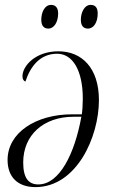

<svg xmlns="http://www.w3.org/2000/svg" viewBox="-20 -756 461 786"><path d="M340 -639C364 -639 380 -665 380 -701C380 -726 369 -736 351 -736C325 -736 311 -704 311 -675C311 -649 323 -639 340 -639ZM178 -639C201 -639 218 -665 218 -701C218 -726 206 -736 189 -736C162 -736 149 -704 149 -675C149 -649 161 -639 178 -639ZM219 -546C125 -546 72 -486 72 -444C72 -431 77 -425 84 -422C105 -486 145 -536 214 -536C278 -536 319 -467 319 -352C319 -331 317 -300 315 -288H275C127 -288 11 -213 11 -101C11 -31 53 10 125 10C294 10 385 -196 385 -346C385 -479 314 -546 219 -546ZM281 -278H313C286 -128 224 -1 137 -1C96 -1 75 -28 75 -91C75 -203 158 -278 281 -278Z"/></svg>

Font: Noto Serif Display SemiCondensed Light
Style: Italic
Weight: 300
Width: 4
Italic angle: -12°
Designer: Monotype Design Team
Foundry: Monotype Imaging Inc.
Version: Version 2.009